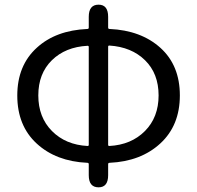

<svg xmlns="http://www.w3.org/2000/svg" viewBox="-20 -778 843 822"><path d="M402 24Q360 24 360 -28V-75Q360 -81 354 -81Q220 -87 137 -163.5Q54 -240 54 -369Q54 -498 138 -574Q219 -648 354 -654Q360 -654 360 -660V-706Q360 -758 402 -758Q443 -758 443 -706V-660Q443 -654 449 -654Q584 -648 667 -573Q750 -498 750 -369.5Q750 -241 666.5 -164Q583 -87 449 -81Q443 -81 443 -75V-28Q443 24 402 24ZM355 -153Q360 -153 360 -158V-577Q360 -582 355 -582Q260 -577 202 -520Q144 -463 144 -369.5Q144 -276 202.5 -217Q261 -158 355 -153ZM443 -158Q443 -153 448 -153Q542 -158 600.5 -217Q659 -276 659 -369.5Q659 -463 601 -520Q543 -577 448 -583Q443 -583 443 -578Z"/></svg>

Font: Resource Han Rounded HK
Style: Regular
Weight: 400
Designer: Cyano Hao (round all glyphs); Ryoko NISHIZUKA  (kana, bopomofo & ideographs); Paul D. Hunt (Latin, Greek & Cyrillic); Sa
Foundry: Cyano Hao
Version: 0.990